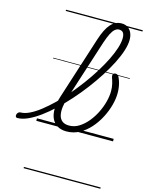

<svg xmlns="http://www.w3.org/2000/svg" viewBox="-340 -1001 1130 1484"><g transform="rotate(15 225.5 -259.5)"><path d="M-147 17Q-158 17 -161 9.5Q-164 2 -162 -7Q-160 -16 -152.5 -23.5Q-145 -31 -134 -31Q-102 -31 -62.5 -50Q-23 -69 20.5 -103Q64 -137 110 -181.5Q156 -226 200.5 -279Q245 -332 286.5 -388Q328 -444 363 -500.5Q398 -557 424.5 -610.5Q451 -664 465.5 -710Q480 -756 480 -791Q480 -802 488.5 -807.5Q497 -813 507.5 -813Q518 -813 526.5 -807.5Q535 -802 535 -791Q535 -753 519.5 -704Q504 -655 475.5 -598.5Q447 -542 408.5 -481.5Q370 -421 324.5 -361Q279 -301 229.5 -245.5Q180 -190 129.5 -142.5Q79 -95 29.5 -59Q-20 -23 -65 -3Q-110 17 -147 17ZM245 19Q202 19 172 1Q142 -17 127 -50Q112 -83 113 -128.5Q114 -174 132 -229L292 -728Q321 -818 357 -858Q393 -898 444 -898Q473 -898 493 -884.5Q513 -871 524 -847Q535 -823 535 -791Q535 -779 526.5 -772.5Q518 -766 507.5 -766Q497 -766 488.5 -772.5Q480 -779 480 -791Q480 -809 475.5 -821.5Q471 -834 461.5 -840.5Q452 -847 437 -847Q419 -847 403.5 -834Q388 -821 373.5 -792.5Q359 -764 343 -716L187 -231Q173 -190 169 -153.5Q165 -117 171.5 -89.5Q178 -62 198 -46Q218 -30 253 -30Q295 -30 331.5 -52.5Q368 -75 399 -112Q430 -149 452.5 -194Q475 -239 487 -285Q499 -331 499 -371Q499 -403 492.5 -429Q486 -455 478 -477Q475 -488 476.5 -495.5Q478 -503 484 -507Q490 -511 499 -511Q510 -511 517.5 -504Q525 -497 530 -482Q537 -467 542 -448Q547 -429 549.5 -409.5Q552 -390 552 -369Q552 -324 538 -272Q524 -220 497.5 -169Q471 -118 433.5 -75.5Q396 -33 348.5 -7Q301 19 245 19ZM0 369H614V379H0ZM0 -20H614V0H0ZM0 -505H614V-500H0ZM0 -889H614V-879H0Z"/></g></svg>

Font: Playwrite HR Guides
Style: Regular
Weight: 400
Designer: Veronika Burian, José Scaglione
Foundry: TypeTogether
Version: Version 1.003